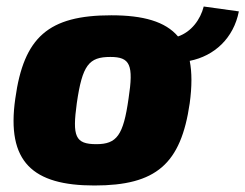

<svg xmlns="http://www.w3.org/2000/svg" viewBox="-20 -558 754 590"><path d="M714 -523 606 -538C596 -498 568 -460 527 -446C488 -492 420 -511 322 -511C129 -511 53 -444 27 -255C-1 -60 81 12 270 12C460 12 536 -54 563 -241C570 -292 570 -336 563 -371C639 -386 698 -441 714 -523ZM375 -255C359 -142 339 -115 276 -115C211 -115 202 -139 216 -241C233 -358 253 -383 319 -383C380 -383 391 -359 375 -255Z"/></svg>

Font: Exo 2 Extra Bold
Style: Italic
Weight: 800
Italic angle: -8°
Designer: Natanael Gama
Version: Version 1.001;PS 001.001;hotconv 1.0.88;makeotf.lib2.5.64775